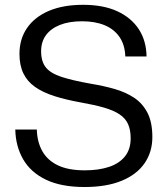

<svg xmlns="http://www.w3.org/2000/svg" viewBox="-20 -757 687 786"><path d="M325.9 8.6Q230.6 8.6 168.1 -21.4Q105.6 -51.4 74.8 -104.9Q44 -158.3 42.6 -226.7H130.7Q132.1 -175.7 153.4 -138Q174.7 -100.3 217.4 -80Q260 -59.7 327 -59.7Q383.9 -59.7 426.1 -73.7Q468.3 -87.7 491.6 -116.9Q514.9 -146 514.9 -190.7Q514.9 -225.6 504.1 -249.3Q493.3 -273 469.1 -289.1Q444.9 -305.1 406.2 -316.4Q367.6 -327.6 311.9 -337.4Q249.6 -348.6 202.3 -363.7Q155 -378.9 123.4 -401.2Q91.7 -423.6 75.7 -456.6Q59.7 -489.7 59.7 -536.3Q59.7 -597.4 90.9 -642.6Q122 -687.7 180.2 -712.5Q238.4 -737.3 320 -737.3Q403 -737.3 460.3 -710.9Q517.6 -684.4 548.4 -637.1Q579.1 -589.7 579.9 -525.9H493Q491.3 -573.6 469.1 -605.7Q446.9 -637.9 408 -653.9Q369.1 -669.9 315.7 -669.9Q262.6 -669.9 225.2 -654.9Q187.9 -640 168.1 -612.9Q148.3 -585.7 148.3 -547.3Q148.3 -505.1 167.8 -480.9Q187.3 -456.6 232.4 -442Q277.4 -427.4 353.6 -413.9Q403.3 -405.7 448.2 -393Q493.1 -380.3 528.2 -357.4Q563.3 -334.4 583.5 -295.7Q603.7 -257 603.7 -195.9Q603.7 -135 571.9 -88.8Q540.1 -42.6 478.1 -17Q416.1 8.6 325.9 8.6Z"/></svg>

Font: Mona Sans ExtraLight
Style: Regular
Weight: 200
Designer: Deni Anggara
Foundry: GitHub
Version: Version 2.000